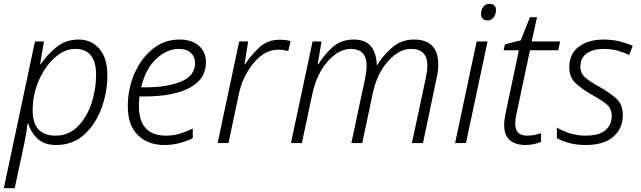

<svg xmlns="http://www.w3.org/2000/svg" viewBox="-40 -749 3354 1005"><path d="M-20 236H37L85 12Q98 -47 104 -102H108Q120 -59 155 -24.5Q190 10 254 10Q341 10 400.5 -44Q460 -98 491 -182Q522 -266 522 -356Q522 -444 480.5 -493Q439 -542 371 -542Q304 -542 254.5 -501.5Q205 -461 173 -413H170L190 -532H143ZM251 -39Q131 -39 131 -171Q131 -254 163 -327.5Q195 -401 246 -447Q297 -493 354 -493Q463 -493 463 -357Q463 -280 438.5 -207Q414 -134 366.5 -86.5Q319 -39 251 -39Z M818 10Q864 10 901.5 -0.5Q939 -11 969 -26V-76Q938 -61 903.5 -50Q869 -39 829 -39Q687 -39 687 -195Q687 -208 688 -221Q689 -234 690 -244H716Q866 -244 952 -289Q1038 -334 1038 -423Q1038 -477 1001 -509.5Q964 -542 899 -542Q820 -542 759 -492.5Q698 -443 663.5 -363.5Q629 -284 629 -193Q629 -92 682.5 -41Q736 10 818 10ZM699 -292Q721 -388 777.5 -440.5Q834 -493 894 -493Q938 -493 959.5 -472Q981 -451 981 -419Q981 -352 907.5 -322Q834 -292 726 -292Z M1099 0H1156L1210 -256Q1229 -347 1286.5 -418Q1344 -489 1417 -489Q1441 -489 1469 -482L1481 -534Q1457 -541 1423 -541Q1359 -541 1315 -498.5Q1271 -456 1243 -413H1240L1259 -532H1212Z M1483 0H1540L1594 -253Q1617 -363 1675.5 -428Q1734 -493 1796 -493Q1879 -493 1879 -405Q1879 -376 1870 -333L1799 0H1856L1911 -259Q1933 -364 1991 -428.5Q2049 -493 2111 -493Q2197 -493 2197 -405Q2197 -383 2189 -341L2116 0H2174L2244 -334Q2249 -354 2251.5 -373Q2254 -392 2254 -411Q2254 -542 2127 -542Q2059 -542 2010 -498Q1961 -454 1934 -408H1932Q1931 -470 1902 -506Q1873 -542 1812 -542Q1743 -542 1697.5 -499Q1652 -456 1627 -413H1623L1643 -532H1596Z M2513 -642Q2531 -642 2543.5 -657.5Q2556 -673 2556 -695Q2556 -729 2522 -729Q2500 -729 2489 -712.5Q2478 -696 2478 -677Q2478 -642 2513 -642ZM2342 0H2399L2512 -532H2455Z M2711 10Q2734 10 2756 5Q2778 0 2792 -6V-52Q2774 -46 2756.5 -42.5Q2739 -39 2718 -39Q2657 -39 2657 -101Q2657 -128 2665 -160L2734 -486H2882L2892 -532H2743L2771 -659H2734L2686 -538L2603 -517L2596 -486H2676L2607 -159Q2599 -122 2599 -95Q2599 -40 2629 -15Q2659 10 2711 10Z M3026 10Q3120 10 3170 -33Q3220 -76 3220 -146Q3220 -205 3183 -236Q3146 -267 3097 -295Q3049 -321 3023.5 -343Q2998 -365 2998 -400Q2998 -446 3031.5 -469.5Q3065 -493 3118 -493Q3159 -493 3193.5 -483.5Q3228 -474 3253 -461L3272 -509Q3244 -522 3205 -532Q3166 -542 3118 -542Q3041 -542 2990.5 -505Q2940 -468 2940 -397Q2940 -344 2973.5 -313Q3007 -282 3060 -252Q3107 -226 3134.5 -204Q3162 -182 3162 -141Q3162 -96 3129 -67.5Q3096 -39 3025 -39Q2982 -39 2942.5 -51.5Q2903 -64 2875 -81V-26Q2900 -12 2937.5 -1Q2975 10 3026 10Z"/></svg>

Font: Noto Sans UI Light
Style: Italic
Weight: 300
Italic angle: -12°
Designer: Monotype Design Team
Foundry: Monotype Imaging Inc.
Version: Version 1.901